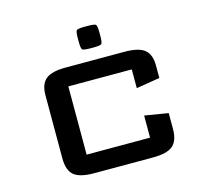

<svg xmlns="http://www.w3.org/2000/svg" viewBox="-102 -825 1017 942"><g transform="rotate(-15 406.5 -353.5)"><path d="M406.2 -596.7Q369.6 -596.7 363.5 -602.8Q357.4 -608.9 357.4 -645.5V-657.7Q357.4 -694.3 363.5 -700.4Q369.6 -706.5 406.2 -706.5H418.5Q455.1 -706.5 461.2 -700.4Q467.3 -694.3 467.3 -657.7V-645.5Q467.3 -608.9 461.2 -602.8Q455.1 -596.7 418.5 -596.7ZM693.4 -190.4V-109.9Q693.4 -50.8 664.1 -25.4Q634.8 0 561.5 0H263.7Q190.4 0 161.1 -25.4Q131.8 -50.8 131.8 -109.9V-432.1Q131.8 -487.8 161.6 -512.5Q191.4 -537.1 263.7 -537.1H561.5Q633.8 -537.1 663.6 -512.5Q693.4 -487.8 693.4 -432.1V-368.7L573.7 -349.1V-444.3H251.5V-97.7H573.7V-210Z"/></g></svg>

Font: Squarish Sans CT
Style: RegularSC
Weight: 400
Version: Version 0.9